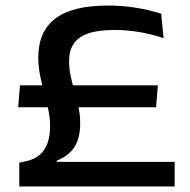

<svg xmlns="http://www.w3.org/2000/svg" viewBox="-20 -672 684 692"><path d="M45.5 -285.5 52 -364.5H549L542.5 -285.5ZM184.5 -88.5H609.5V0H49.5V-85.5L74 -91Q104.5 -97.5 123.5 -114.2Q142.5 -131 151.5 -156.8Q160.5 -182.5 160.5 -216.5Q160.5 -246.5 154.2 -276.5Q148 -306.5 139.5 -337.2Q131 -368 124.5 -399.8Q118 -431.5 118 -464.5Q118 -558.5 179.5 -605.2Q241 -652 369 -652Q420.5 -652 470.5 -644Q520.5 -636 561 -622.5L569.5 -534.5Q526.5 -549 482.2 -556.5Q438 -564 392 -564Q334 -564 298 -551.5Q262 -539 245.5 -514.2Q229 -489.5 229 -452Q229 -424 235 -396.5Q241 -369 249 -341Q257 -313 263 -285Q269 -257 269 -228.5Q269 -173 247.8 -141.2Q226.5 -109.5 184.5 -93Z"/></svg>

Font: Anek Gujarati SemiExpanded Medium
Style: Regular
Weight: 500
Width: 6
Designer: Mrunmayee Ghaisas (Gujarati), Yesha Goshar (Latin)
Foundry: Ek Type
Version: Version 1.003